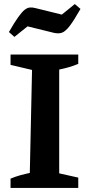

<svg xmlns="http://www.w3.org/2000/svg" viewBox="-20 -927 436 947"><path d="M32 0V-46Q56 -56 79.5 -62.5Q103 -69 127 -74L138 -582L32 -607V-658H366V-612Q345 -603 321 -596Q297 -589 272 -584V-72L366 -51V0ZM51 -745 24 -769Q51 -816 69.5 -842Q88 -868 101.5 -878.5Q115 -889 127.5 -890Q140 -891 155 -887L285 -855L349 -907L377 -883Q344 -825 323 -798Q302 -771 285 -765.5Q268 -760 246 -765L116 -797Z"/></svg>

Font: Piazzolla 24pt
Style: Bold
Weight: 700
Designer: Juan Pablo del Peral
Foundry: Huerta Tipografica
Version: Version 2.005